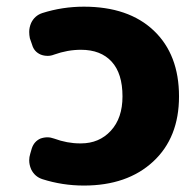

<svg xmlns="http://www.w3.org/2000/svg" viewBox="-20 -578 592 587"><path d="M77.1 -124Q84 -145.5 103.5 -154.3Q114.3 -158.2 125 -158.2Q134.8 -158.2 145.5 -154.3Q185.5 -139.6 224.6 -139.6Q225.6 -139.6 227.5 -139.6Q283.2 -139.6 318.8 -178.2Q354.5 -216.8 354.5 -283.2Q354.5 -353.5 321.3 -389.6Q288.1 -425.8 227.5 -425.8Q186.5 -425.8 145.5 -411.1Q135.7 -407.2 126 -407.2Q114.3 -407.2 104.5 -411.1Q84 -419.9 78.1 -441.4L71.3 -460.9Q69.3 -470.7 69.3 -480.5Q69.3 -494.1 75.2 -507.8Q85.9 -530.3 109.4 -538.1Q170.9 -557.6 236.3 -557.6Q373 -557.6 450.2 -484.4Q527.3 -411.1 527.3 -283.2Q527.3 -157.2 448.2 -84Q369.1 -10.7 236.3 -10.7Q170.9 -10.7 109.4 -30.3Q85.9 -38.1 75.2 -60.5Q69.3 -74.2 69.3 -87.9Q69.3 -97.7 72.3 -107.4Z"/></svg>

Font: Gen Jyuu Gothic Heavy
Style: Bold
Weight: 900
Designer: [Source Han Sans]
Ryoko NISHIZUKA  (kana & ideographs); Paul D. Hunt (Latin, Greek & Cyrillic); Wenlong ZHANG  (bopomofo
Version: Version 1.002.20150607